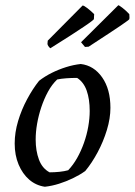

<svg xmlns="http://www.w3.org/2000/svg" viewBox="-20 -706 514 732"><path d="M151 6Q117 1 91.5 -21Q66 -43 51 -78.5Q36 -114 36 -159Q36 -201 49 -244.5Q62 -288 83.5 -328Q105 -368 129 -398Q151 -415 177 -428Q203 -441 231.5 -450Q260 -459 288 -462Q338 -456 369.5 -411Q401 -366 401 -295Q401 -255 387.5 -210.5Q374 -166 352 -125Q330 -84 305 -54Q284 -39 258 -26.5Q232 -14 205 -5.5Q178 3 151 6ZM169 -49Q188 -49 207 -51Q226 -53 240 -57Q259 -77 274 -103.5Q289 -130 300 -161Q311 -192 316.5 -223.5Q322 -255 322 -283Q322 -328 310.5 -360.5Q299 -393 274 -409Q252 -409 232 -407.5Q212 -406 198 -403Q178 -384 163 -356.5Q148 -329 137.5 -297.5Q127 -266 121.5 -234.5Q116 -203 116 -174Q116 -131 128.5 -97.5Q141 -64 169 -49ZM172 -522Q168 -525 164.5 -530Q161 -535 161 -539L162 -551L295 -685Q300 -685 313 -675Q326 -665 339 -652Q339 -648 338.5 -643Q338 -638 338 -633Q338 -632 328.5 -624.5Q319 -617 299.5 -604Q280 -591 248.5 -570.5Q217 -550 172 -522ZM304 -527 289 -545 431 -686Q434 -686 447 -676Q460 -666 473 -652Q473 -648 473.5 -643Q474 -638 473 -633Q473 -632 465 -626Q457 -620 439.5 -608Q422 -596 392 -576.5Q362 -557 318 -528Z"/></svg>

Font: Labrada
Style: Italic
Weight: 400
Italic angle: -7°
Designer: Mercedes Jáuregui
Foundry: Omnibus-Type Team
Version: Version 1.000